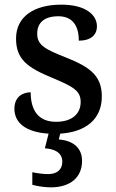

<svg xmlns="http://www.w3.org/2000/svg" viewBox="-20 -566 499 826"><path d="M198 240C283 240 333 197 333 126C333 73 298 39 233 34L239 9C349 2 418 -53 418 -151C418 -239 369 -277 263 -319C174 -354 140 -372 140 -421C140 -466 168 -496 231 -496C290 -496 319 -458 319 -391C370 -391 397 -415 397 -453C397 -503 347 -546 244 -546C127 -546 49 -495 49 -400C49 -310 99 -275 205 -231C299 -192 327 -174 327 -127C327 -77 291 -42 221 -42C142 -42 112 -95 112 -169C82 -169 42 -153 42 -98C42 -35 95 3 189 9L173 72C216 75 248 91 248 130C248 164 225 183 187 183C169 183 143 180 119 175V229C143 236 177 240 198 240Z"/></svg>

Font: Noto Serif Telugu Medium
Style: Regular
Weight: 500
Designer: Jelle Bosma - Monotype Design Team
Foundry: Monotype Imaging Inc.
Version: Version 2.005